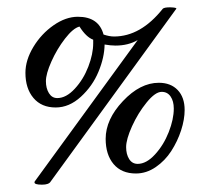

<svg xmlns="http://www.w3.org/2000/svg" viewBox="-20 -463 576 527"><path d="M95.2 43.9Q73.7 43.9 74.7 37.1Q74.7 36.1 75.2 35.2L357.9 -353Q332 -337.9 296.9 -337.9Q284.2 -337.9 267.1 -340.8Q266.6 -305.2 250.2 -265.9Q233.9 -226.6 201.9 -197.3Q169.9 -168 132.8 -168Q93.8 -168 71.8 -194.1Q49.8 -220.2 49.8 -263.2Q49.8 -297.9 71.5 -334Q93.3 -370.1 127 -393.6Q160.6 -417 193.8 -417Q251 -417 264.2 -368.2Q280.3 -362.8 293 -362.8Q366.2 -362.8 426.8 -439Q430.7 -442.9 446.8 -442.9Q465.8 -442.4 463.9 -439L119.1 35.2Q114.3 43.9 95.2 43.9ZM137.2 -193.8Q161.6 -193.8 185.3 -219.5Q209 -245.1 222.4 -280Q235.8 -314.9 235.8 -344.2V-354Q216.3 -361.3 198.2 -390.1Q180.7 -385.7 158.4 -356.9Q136.2 -328.1 121.1 -294.2Q106 -260.3 106 -240.2Q106 -220.7 114.3 -207.3Q122.6 -193.8 137.2 -193.8ZM353 13.2Q313.5 13.2 291.7 -12.7Q270 -38.6 270 -82Q270 -135.3 317.4 -185.5Q364.7 -235.8 416 -235.8Q448.7 -235.8 467.8 -215.8Q486.8 -195.8 486.8 -161.1Q486.8 -135.3 477.1 -105.2Q467.3 -75.2 450.2 -48.6Q433.1 -22 407.5 -4.4Q381.8 13.2 353 13.2ZM357.9 -13.2Q381.8 -13.2 405.5 -39.1Q429.2 -64.9 443.1 -100.3Q457 -135.7 457 -165Q457 -185.5 448.2 -198.2Q439.5 -210.9 423.8 -210.9Q406.2 -210.9 382.6 -181.9Q358.9 -152.8 342.5 -116.7Q326.2 -80.6 326.2 -59.1Q326.2 -39.6 334.5 -26.4Q342.8 -13.2 357.9 -13.2Z"/></svg>

Font: Junicode SmCond
Style: Italic
Weight: 400
Width: 4
Italic angle: -11°
Designer: Peter S. Baker
Version: Version 2.206